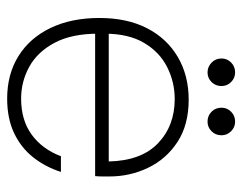

<svg xmlns="http://www.w3.org/2000/svg" viewBox="-92 -590 693 550"><g transform="rotate(90 255.0 -314.5)"><path d="M262 12Q192 12 140 -20.5Q88 -53 59.5 -112.5Q31 -172 31 -252Q31 -332 60.5 -389Q90 -446 143 -477Q196 -508 265 -508Q337 -508 386 -476Q435 -444 460 -392Q485 -340 485 -281Q485 -271 485 -261.5Q485 -252 484 -240H63V-279H442Q440 -372 390 -420Q340 -468 263 -468Q215 -468 172 -446.5Q129 -425 102.5 -380.5Q76 -336 76 -267V-249Q76 -173 102 -124Q128 -75 170.5 -51.5Q213 -28 262 -28Q324 -28 365.5 -58.5Q407 -89 427 -142H472Q458 -98 430.5 -63Q403 -28 361 -8Q319 12 262 12ZM187 -562Q171 -562 159 -573.5Q147 -585 147 -602Q147 -618 158.5 -629.5Q170 -641 187 -641Q203 -641 214.5 -629.5Q226 -618 226 -602Q226 -585 214.5 -573.5Q203 -562 187 -562ZM328 -562Q311 -562 299.5 -573.5Q288 -585 288 -602Q288 -618 299.5 -629.5Q311 -641 328 -641Q344 -641 355.5 -629.5Q367 -618 367 -602Q367 -585 355.5 -573.5Q344 -562 328 -562Z"/></g></svg>

Font: DM Sans 36pt ExtraLight
Style: Regular
Weight: 250
Designer: Colophon Foundry, Jonny Pinhorn
Foundry: Colophon Foundry
Version: Version 4.004;gftools[0.9.30]